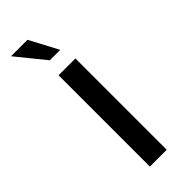

<svg xmlns="http://www.w3.org/2000/svg" viewBox="-227 -711 742 742"><g transform="rotate(-45 144.0 -340.5)"><path d="M172 -564 110 -681H20L115 -564H172ZM98 -499H190V0H98V-499Z"/></g></svg>

Font: Maven Pro
Style: Medium
Weight: 500
Designer: Joe Prince
Foundry: Joe Prince
Version: Version 1.003